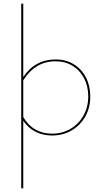

<svg xmlns="http://www.w3.org/2000/svg" viewBox="-20 -731 559 1040"><path d="M469 -209Q469 -148 442 -100Q415 -52 368 -24.5Q321 3 262 3Q213 3 173 -17Q133 -37 106 -77V289H95V-711H106V-314Q170 -409 281 -409Q337 -409 379.5 -383Q422 -357 445.5 -311.5Q469 -266 469 -209ZM458 -209Q458 -264 435.5 -307Q413 -350 373 -374.5Q333 -399 281 -399Q171 -399 106 -296V-97Q131 -53 171 -30Q211 -7 262 -7Q318 -7 362.5 -33.5Q407 -60 432.5 -106Q458 -152 458 -209Z"/></svg>

Font: Ysabeau Infant Hairline
Style: Regular
Weight: 100
Designer: Christian Thalmann (Catharsis Fonts)
Version: Version 0.003